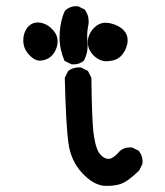

<svg xmlns="http://www.w3.org/2000/svg" viewBox="-20 -610 540 628"><path d="M238.3 -389.6Q241.2 -389.6 245.6 -389.2L267.6 -377.9L278.8 -356Q280.8 -216.3 285.6 -177.2Q290.5 -139.2 298.8 -119.6Q307.1 -101.6 320.8 -94.2Q328.1 -90.3 334.2 -90.3Q340.3 -90.3 345.2 -92.8Q358.9 -100.1 372.1 -116.2Q385.7 -127.9 405.3 -127.9Q408.2 -127.9 412.6 -127.4L434.1 -116.7Q441.4 -106.9 443.8 -98.1Q446.3 -89.4 446.3 -83.7Q446.3 -78.1 445.8 -73.7L435.1 -52.2Q396.5 -14.6 371.6 -7.3Q352.5 -2 331.5 -2Q323.7 -2 318.8 -2.4Q282.7 -6.8 247.3 -45.7Q211.9 -84.5 203.9 -141.1Q195.8 -197.8 191.9 -355.5L202.6 -377.4L203.6 -378.4Q218.8 -389.6 238.3 -389.6ZM174.8 -487.8Q174.8 -507.3 177.7 -524.9Q180.7 -542.5 184.1 -553.7Q187.5 -564.9 192.9 -575.7L193.8 -576.2Q209 -589.8 229 -589.8Q231.9 -589.8 235.8 -589.4L257.3 -578.6L258.3 -577.1Q270 -560.5 270 -540.5Q270 -533.7 269 -528.3Q265.1 -509.8 265.1 -490.7Q265.1 -481 265.9 -473.4Q266.6 -465.8 266.6 -460Q266.6 -434.6 254.4 -411.6Q240.2 -399.4 220.7 -399.4Q217.8 -399.4 213.4 -399.9L190.9 -411.1Q174.8 -449.2 174.8 -487.8ZM267.1 -472.2Q267.1 -498 288.6 -520Q304.7 -535.6 325.7 -535.6Q333 -535.6 343.5 -533.2Q354 -530.8 364.7 -525.4Q376.5 -519.5 384.8 -510.7Q397.5 -497.1 397.5 -478.5Q397.5 -473.1 396.5 -467.3Q391.6 -442.9 375.2 -426.3Q358.9 -409.7 325.2 -409.7H324.7Q302.2 -411.6 284.2 -430.7Q267.1 -449.2 267.1 -472.2ZM56.2 -477.5Q56.2 -506.3 73.7 -524.4Q86.4 -536.6 103 -536.6Q108.4 -536.6 114.3 -535.6Q137.7 -530.3 154.3 -510.7Q168.5 -494.6 168.5 -475.1Q168.5 -455.6 157.7 -438.5Q140.6 -411.6 107.4 -411.6H106.9Q88.9 -414.1 72.3 -434.1Q56.2 -453.1 56.2 -477.5Z"/></svg>

Font: Bakudai
Style: Medium
Weight: 500
Version: Version 1.48